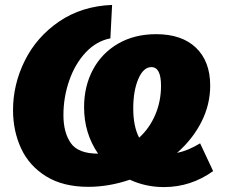

<svg xmlns="http://www.w3.org/2000/svg" viewBox="-20 -745 925 781"><path d="M847 -49Q756 16 647 16Q573 16 508 -14Q423 15 339 15Q237 15 168 -27.5Q99 -70 66 -141Q33 -212 33 -297Q33 -402 81 -498.5Q129 -595 220.5 -657.5Q312 -720 436 -725L429 -589Q372 -578 328.5 -531.5Q285 -485 261.5 -417Q238 -349 238 -277Q238 -206 268 -163Q298 -120 379 -120Q322 -203 322 -309Q322 -394 358 -461.5Q394 -529 460.5 -567.5Q527 -606 615 -606Q720 -606 777.5 -550.5Q835 -495 835 -397Q835 -319 799 -248.5Q763 -178 700 -123Q745 -132 794 -162ZM546 -185Q588 -223 611.5 -278Q635 -333 635 -396Q635 -472 596 -472Q563 -472 542.5 -423.5Q522 -375 522 -304Q522 -231 546 -185Z"/></svg>

Font: Bitter Pro Black
Style: Italic
Weight: 900
Italic angle: -9°
Designer: Sol Matas, and Bitter project Authors
Foundry: Sol Matas
Version: Version 1.010